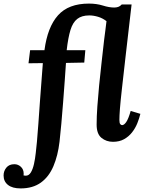

<svg xmlns="http://www.w3.org/2000/svg" viewBox="-135 -780 813 1071"><path d="M-20 271Q-66 271 -90.5 251.5Q-115 232 -115 199Q-115 174 -99.5 155Q-84 136 -55 136Q-34 136 -18.5 150.5Q-3 165 -3 188Q-3 190 -3 192.5Q-3 195 -4 198Q2 200 9 200Q26 200 37 182Q48 164 54.5 135Q61 106 64.5 73Q68 40 71 11Q75 -32 79 -89.5Q83 -147 87.5 -209.5Q92 -272 96.5 -329Q101 -386 104 -428L24 -427L33 -500H113Q130 -629 188.5 -694.5Q247 -760 361 -760Q404 -760 439 -749Q474 -738 502 -738Q514 -738 524.5 -741.5Q535 -745 544 -755H599Q579 -584 566 -469.5Q553 -355 545 -284Q537 -213 534 -173.5Q531 -134 531 -111Q531 -93 536 -87.5Q541 -82 546 -82Q557 -82 569 -99Q581 -116 594 -161L648 -145Q642 -120 631 -92.5Q620 -65 601.5 -41.5Q583 -18 557 -3.5Q531 11 495 11Q458 11 431 -11Q404 -33 404 -85Q404 -130 408 -186Q412 -242 418 -304Q424 -366 431.5 -430.5Q439 -495 446 -559Q448 -578 452.5 -609Q457 -640 459 -662Q437 -679 411.5 -686.5Q386 -694 363 -694Q321 -694 296 -674.5Q271 -655 258 -612.5Q245 -570 237 -500H341L335 -431L233 -429Q230 -386 226 -328.5Q222 -271 217 -208.5Q212 -146 207 -88.5Q202 -31 197 11Q188 88 163 147Q138 206 93 238.5Q48 271 -20 271Z"/></svg>

Font: Lora
Style: Bold Italic
Weight: 700
Italic angle: -3°
Designer: Olga Karpushina, Alexei Vanyashin (Cyrillic)
Foundry: Cyreal
Version: Version 3.004